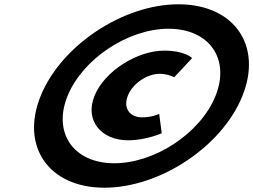

<svg xmlns="http://www.w3.org/2000/svg" viewBox="-20 -860 1180 895"><path d="M169.2 -412C74.3 -177 207.9 15 466.4 15C726 15 1014.8 -177 1109.7 -412C1205.1 -648 1071.4 -840 811.8 -840C553.3 -840 264.6 -648 169.2 -412ZM294.6 -412C364.5 -585 576.6 -726 765.8 -726C956.1 -726 1054.2 -585 984.3 -412C914.8 -240 702.7 -99 512.4 -99C323.2 -99 225.1 -240 294.6 -412ZM724.9 -516C761.2 -516 792.2 -500 792.2 -500L875.4 -589C873.3 -592 839 -624 745.5 -624C621.2 -624 467.7 -530 420.4 -413C373.9 -298 452.3 -206 576.6 -206C661.3 -206 734 -239 734 -239C730.4 -271 725.5 -297 722 -329C715.3 -326 684.7 -313 642.9 -313C583.5 -313 552.9 -357 576.3 -415C598.9 -471 665.5 -516 724.9 -516Z"/></svg>

Font: Hussar
Style: BdWideOblFour
Weight: 700
Foundry: Cannot Into Space Fonts
Version: Version 2.00